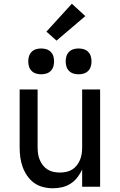

<svg xmlns="http://www.w3.org/2000/svg" viewBox="-20 -998 640 1026"><path d="M263 8Q236 8 210 1.5Q184 -5 162.5 -20.5Q141 -36 125.5 -58.5Q110 -81 101 -106Q92 -131 88.5 -157Q85 -183 85 -210V-520H181V-210Q181 -193 183.5 -176Q186 -159 192.5 -143.5Q199 -128 209.5 -114.5Q220 -101 234.5 -92Q249 -83 266 -79.5Q283 -76 300 -76Q317 -76 334 -79.5Q351 -83 365.5 -92Q380 -101 390.5 -114.5Q401 -128 407.5 -143.5Q414 -159 416.5 -176Q419 -193 419 -210V-520H515V0H419V-92Q409 -70 393.5 -50Q378 -30 357 -16.5Q336 -3 311.5 2.5Q287 8 263 8ZM400 -601Q386 -601 372.5 -605Q359 -609 349 -619Q339 -629 335 -642.5Q331 -656 331 -670Q331 -684 335 -697.5Q339 -711 349 -721Q359 -731 372.5 -735Q386 -739 400 -739Q414 -739 427.5 -735Q441 -731 451 -721Q461 -711 465 -697.5Q469 -684 469 -670Q469 -656 465 -642.5Q461 -629 451 -619Q441 -609 427.5 -605Q414 -601 400 -601ZM200 -601Q186 -601 172.5 -605Q159 -609 149 -619Q139 -629 135 -642.5Q131 -656 131 -670Q131 -684 135 -697.5Q139 -711 149 -721Q159 -731 172.5 -735Q186 -739 200 -739Q214 -739 227.5 -735Q241 -731 251 -721Q261 -711 265 -697.5Q269 -684 269 -670Q269 -656 265 -642.5Q261 -629 251 -619Q241 -609 227.5 -605Q214 -601 200 -601ZM282 -781 228 -829 364 -978 436 -912Z"/></svg>

Font: Iosevka Custom Medium Extended
Style: Regular
Weight: 500
Width: 7
Monospace: yes
Designer: Belleve Invis
Foundry: Belleve Invis
Version: Version 11.2.4; ttfautohint (v1.8.4)